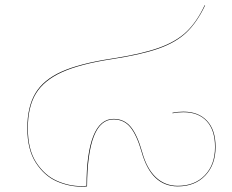

<svg xmlns="http://www.w3.org/2000/svg" viewBox="-20 -696 868 717"><path d="M785 -147Q785 -81 746.5 -40.5Q708 0 644 0Q545 0 509 -128Q491 -191 467 -220.5Q443 -250 404 -250Q307 -250 305 0Q299 1 284 1Q237 1 191.5 -19Q146 -39 114 -88Q82 -137 82 -217Q82 -297 112 -347.5Q142 -398 210 -428.5Q278 -459 397 -477Q507 -494 572 -517Q637 -540 676 -577Q715 -614 744 -676H746Q716 -613 677 -575.5Q638 -538 573 -515Q508 -492 397 -475Q279 -457 211.5 -426.5Q144 -396 114 -346.5Q84 -297 84 -217Q84 -137 115.5 -89Q147 -41 192 -21Q237 -1 283 -1Q297 -1 303 -2Q303 -124 328.5 -188Q354 -252 404 -252Q444 -252 468.5 -222Q493 -192 511 -128Q528 -66 562 -34Q596 -2 644 -2Q707 -2 745 -41.5Q783 -81 783 -147Q783 -210 752 -243.5Q721 -277 665 -277Q643 -277 624 -273V-275Q643 -279 665 -279Q721 -279 753 -245Q785 -211 785 -147Z"/></svg>

Font: FiraGO Two
Style: Regular
Weight: 100
Designer: bBox Type
Foundry: bBox Type GmbH
Version: Version 1.001